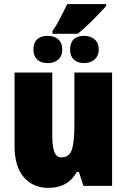

<svg xmlns="http://www.w3.org/2000/svg" viewBox="-20 -907 624 937"><path d="M527 0H387L365 -68H355Q312 10 216 10Q141 10 96 -42.5Q51 -95 51 -193V-553H235V-250Q235 -193 245 -166Q255 -139 279 -139Q318 -139 330.5 -176Q343 -213 343 -296V-553H527ZM236 -756Q250 -774 263.5 -799Q277 -824 289 -849L308 -887H498V-877Q407 -779 359 -742H236ZM143 -665Q143 -698 161 -715Q179 -732 213 -732Q246 -732 265 -714.5Q284 -697 284 -665Q284 -634 264.5 -616.5Q245 -599 213 -599Q180 -599 161.5 -616.5Q143 -634 143 -665ZM322 -665Q322 -698 339.5 -715Q357 -732 390 -732Q422 -732 442 -714.5Q462 -697 462 -665Q462 -635 442 -617Q422 -599 390 -599Q358 -599 340 -616.5Q322 -634 322 -665Z"/></svg>

Font: Noto Sans Display Black Narrow
Style: Regular
Weight: 900
Width: 4
Designer: Monotype Design team
Foundry: Monotype Imaging Inc.
Version: Version 1.000